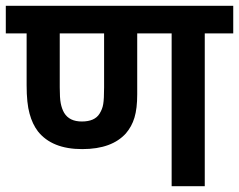

<svg xmlns="http://www.w3.org/2000/svg" viewBox="-20 -642 824 662"><path d="M784.2 -526.9V-622.1H0V-526.9H71.8V-348.1C71.8 -306.6 75.2 -273.9 82 -250C88.4 -226.1 98.1 -205.6 110.8 -189C143.1 -148.4 193.8 -127.9 263.2 -127.9C333.5 -127.9 382.3 -147 414.1 -182.1C440.9 -213.9 453.1 -250.5 453.1 -316.9V-526.9H571.8V0H686V-526.9ZM262.2 -223.1C233.4 -223.1 213.4 -232.9 201.2 -252.9C195.8 -262.2 191.9 -273.4 189.5 -285.6C187 -297.9 186 -316.4 186 -340.8V-526.9H338.9V-340.8C338.9 -314 337.9 -294.9 335.9 -283.2C334 -271 329.6 -260.3 323.2 -250C312 -231.9 291.5 -223.1 262.2 -223.1Z"/></svg>

Font: Noto Reveo Sans
Style: Regular
Weight: 600
Designer: Monotype Design Team
Foundry: Monotype Imaging Inc.
Version: Version 2.007